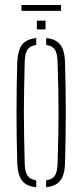

<svg xmlns="http://www.w3.org/2000/svg" viewBox="-20 -760 336 784"><path d="M50.5 -93.5Q49 -144 48.2 -195.8Q47.5 -247.5 47.5 -299.5Q47.5 -351.5 48.2 -403.2Q49 -455 50.5 -505.5Q52.5 -553.5 69.8 -577Q87 -600.5 128 -604.5V-576.5Q103 -573 92.5 -557.8Q82 -542.5 81 -508.5Q79.5 -447.5 78.5 -397.2Q77.5 -347 77.5 -299.8Q77.5 -252.5 78.5 -202Q79.5 -151.5 81 -90.5Q82 -57 93 -42Q104 -27 128 -23.5V4.5Q87 0.5 69.8 -22.8Q52.5 -46 50.5 -93.5ZM168.5 4.5V-23.5Q193 -27 203.5 -42Q214 -57 215 -90.5Q217 -151.5 218 -202Q219 -252.5 219 -299.8Q219 -347 218 -397.2Q217 -447.5 215 -508.5Q214 -543 203.8 -558Q193.5 -573 168.5 -576.5V-604.5Q196 -602 212.5 -590.5Q229 -579 236.8 -558.2Q244.5 -537.5 245.5 -505.5Q247 -455 247.8 -403.2Q248.5 -351.5 248.5 -299.8Q248.5 -248 247.8 -196.2Q247 -144.5 245.5 -93.5Q244.5 -62.5 236.8 -41.8Q229 -21 212.5 -9.8Q196 1.5 168.5 4.5ZM130.5 -640V-675.5H166V-640ZM67.5 -739.5H229.5V-715.5H67.5Z"/></svg>

Font: Big Shoulders Stencil Display ExtraLight
Style: Regular
Weight: 250
Designer: Patric King
Foundry: XO Type Co
Version: Version 2.001